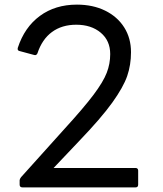

<svg xmlns="http://www.w3.org/2000/svg" viewBox="-20 -806 707 831"><path d="M65 -7V-26Q65 -31 71 -39L259 -248Q343 -340 385 -396Q427 -452 442 -491Q457 -530 457 -572Q457 -630 416 -664.5Q375 -699 310 -699Q248 -699 205 -667.5Q162 -636 142 -575Q137 -565 128 -568L65 -585Q54 -587 57 -599Q86 -688 152.5 -737Q219 -786 313 -786Q382 -786 435 -760Q488 -734 517.5 -687.5Q547 -641 547 -580Q547 -525 530.5 -477Q514 -429 466 -362Q418 -295 322 -195L212 -79H567Q572 -79 575 -76Q578 -73 578 -68V-7Q578 5 567 5H77Q65 5 65 -7Z"/></svg>

Font: LINE Seed JP_TTF Regular
Style: Regular
Weight: 400
Designer: LINE & Fontrix & Fontworks
Version: Version 1.002